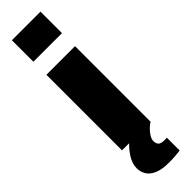

<svg xmlns="http://www.w3.org/2000/svg" viewBox="-322 -729 916 916"><g transform="rotate(-45 136.0 -271.5)"><path d="M40 -598V-743H233V-598ZM40 0V-510H233V0ZM158 200Q109 200 80.5 187Q52 174 40.5 153.5Q29 133 29 110Q29 79 49 47.5Q69 16 99 -10L233 0Q222 6 209 18.5Q196 31 186.5 46Q177 61 177 75Q177 89 184.5 99Q192 109 219 109Q221 109 224.5 109Q228 109 234 108V195Q220 197 200.5 198.5Q181 200 158 200Z"/></g></svg>

Font: Saira SemiCondensed Black
Style: Regular
Weight: 900
Width: 4
Designer: Hector Gatti with collaboration of the Omnibus-Type team
Foundry: Omnibus-Type
Version: Version 1.101